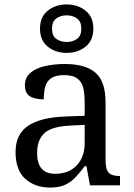

<svg xmlns="http://www.w3.org/2000/svg" viewBox="-20 -834 603 864"><path d="M205 10Q138 10 94 -29Q50 -68 50 -150Q50 -230 106.5 -268Q163 -306 278 -310L361 -313V-373Q361 -409 355 -436.5Q349 -464 329 -480Q309 -496 268 -496Q230 -496 210 -482Q190 -468 183.5 -443.5Q177 -419 177 -387Q135 -387 113.5 -401.5Q92 -416 92 -450Q92 -485 116.5 -506Q141 -527 182 -536.5Q223 -546 272 -546Q364 -546 409.5 -507Q455 -468 455 -373V-114Q455 -72 469 -57Q483 -42 517 -42H520V0H385L369 -86H361Q340 -58 320 -36.5Q300 -15 273.5 -2.5Q247 10 205 10ZM228 -52Q289 -52 325 -89.5Q361 -127 361 -191V-272L297 -269Q212 -265 179.5 -234.5Q147 -204 147 -145Q147 -52 228 -52ZM280 -596Q230 -596 195 -624Q160 -652 160 -705Q160 -758 195 -786Q230 -814 280 -814Q330 -814 365 -786Q400 -758 400 -705Q400 -652 365 -624Q330 -596 280 -596ZM280 -645Q307 -645 326.5 -659Q346 -673 346 -705Q346 -737 326.5 -751Q307 -765 280 -765Q253 -765 233.5 -751Q214 -737 214 -705Q214 -673 233.5 -659Q253 -645 280 -645Z"/></svg>

Font: Noto Serif Yezidi
Style: Regular
Weight: 400
Designer: Dalton Maag Ltd
Foundry: Dalton Maag Ltd
Version: Version 1.001; ttfautohint (v1.8.4.7-5d5b)